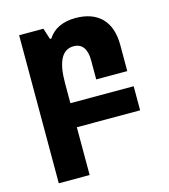

<svg xmlns="http://www.w3.org/2000/svg" viewBox="-112 -603 820 932"><g transform="rotate(-15 298.0 -137.0)"><path d="M541 0V-121H223V-222C223 -329 251 -384 309 -384C351 -384 374 -354 374 -297V-200H530V-332C530 -450 466 -514 353 -514C288 -514 241 -490 215 -448H208L190 -504H68V240H223V0Z"/></g></svg>

Font: Noto Sans Armenian SemiCondensed Extra
Style: Regular
Weight: 800
Width: 4
Designer: Monotype Design Team
Foundry: Monotype Imaging Inc.
Version: Version 1.901